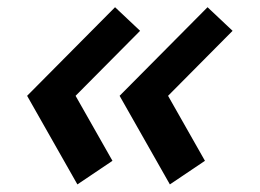

<svg xmlns="http://www.w3.org/2000/svg" viewBox="-20 -537 702 519"><path d="M189.2 -38.5 284 -102.3 184.3 -278 358.7 -453.7 291 -517.5 53.3 -278ZM439.2 -38.5 534 -102.3 434.3 -278 608.7 -453.7 541 -517.5 303.3 -278Z"/></svg>

Font: Hussar Nova
Style: RgIta
Weight: 700
Foundry: Cannot Into Space Fonts
Version: Version 0.99